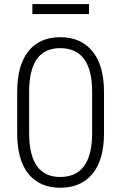

<svg xmlns="http://www.w3.org/2000/svg" viewBox="-20 -902 589 933"><path d="M272 -42Q427.7 -42 427.7 -255.4V-456.1Q427.7 -668 272 -668Q121.6 -668 121.6 -456.1V-255.4Q121.6 -42 272 -42ZM485.4 -255.4Q485.4 -124 428.7 -56.6Q372.1 10.7 272.9 10.3Q172.9 10.3 118.2 -57.1Q63.5 -124.5 63.5 -255.4V-454.6Q63.5 -585.4 118.2 -653.3Q172.9 -721.2 272.5 -721.2Q372.1 -721.7 428.7 -653.3Q485.4 -585 485.4 -454.6ZM412.6 -833.5H137.2V-882.3H412.6Z"/></svg>

Font: RobotoCondensed-Light
Style: Light
Weight: 300
Designer: Google
Version: Version 1.200311; 2013